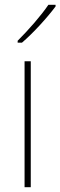

<svg xmlns="http://www.w3.org/2000/svg" viewBox="-20 -785 253 805"><path d="M213 -758V-765H183C152 -719 99 -659 54 -614V-606H72C120 -647 178 -711 213 -758ZM109 0V-528H83V0Z"/></svg>

Font: Noto Sans Devanagari SemiCondensed Thin
Style: Regular
Weight: 100
Width: 4
Designer: Jelle Bosma - Monotype Design Team
Foundry: Monotype Imaging Inc.
Version: Version 2.004